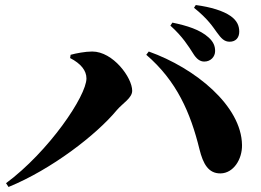

<svg xmlns="http://www.w3.org/2000/svg" viewBox="-20 -792 1040 764"><path d="M748 -580C762 -557 776 -547 793 -547C818 -547 836 -566 836 -589C836 -608 830 -625 810 -643C776 -674 724 -690 666 -702L658 -690C707 -646 730 -608 748 -580ZM843 -663C861 -638 873 -626 894 -626C918 -626 932 -642 932 -666C932 -690 923 -710 898 -728C868 -749 819 -764 759 -772L752 -761C808 -716 827 -685 843 -663ZM259 -561C302 -539 324 -511 324 -480C324 -410 174 -189 4 -63L14 -48C185 -118 363 -255 445 -354C469 -382 506 -402 506 -431C506 -483 430 -587 347 -587C319 -587 283 -580 261 -574ZM858 -102C909 -103 944 -158 943 -215C941 -371 757 -521 572 -587L562 -574C683 -470 738 -344 774 -197C788 -141 809 -101 858 -102Z"/></svg>

Font: Noto Serif SC Black
Style: Regular
Weight: 900
Designer: Ryoko NISHIZUKA 西塚涼子 (kana & ideographs); Frank Grießhammer (Latin, Greek & Cyrillic); Wenlong ZHANG 张文龙 (bopomofo); San
Foundry: Adobe
Version: Version 2.001;hotconv 1.1.0;makeotfexe 2.6.0